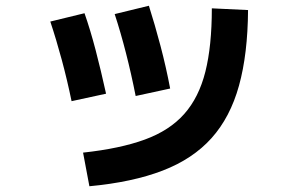

<svg xmlns="http://www.w3.org/2000/svg" viewBox="-20 -616 1040 668"><path d="M269 -85Q398 -99 484 -130.5Q570 -162 621 -219.5Q672 -277 694.5 -366.5Q717 -456 717 -587L843 -581Q842 -428 811.5 -318Q781 -208 716 -135.5Q651 -63 546 -22.5Q441 18 291 32ZM229 -264Q214 -337 195 -407.5Q176 -478 155 -541L274 -570Q294 -513 312.5 -442.5Q331 -372 349 -290ZM452 -282Q437 -358 418.5 -430.5Q400 -503 379 -567L498 -596Q519 -530 538.5 -456Q558 -382 572 -308Z"/></svg>

Font: M PLUS 2
Style: Bold
Weight: 700
Designer: Coji Morishita
Foundry: UNDERFOREST DESIGN
Version: Version 1.001